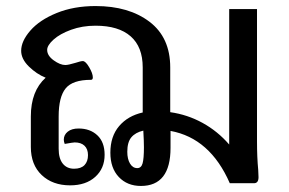

<svg xmlns="http://www.w3.org/2000/svg" viewBox="-20 -606 957 635"><path d="M834 -44 835 -20Q835 0 820 0H740Q675 -149 544 -173V-117Q544 9 446 9Q401 9 373 -20.5Q345 -50 345 -101Q345 -155 374 -189Q403 -223 452 -234V-383Q452 -451 412 -486Q372 -521 296 -521Q252 -521 215 -507.5Q178 -494 157 -475Q136 -456 136 -441Q136 -422 157.5 -406.5Q179 -391 196 -391Q206 -391 229 -398Q247 -404 254 -404Q263 -404 275 -383.5Q287 -363 287 -350Q287 -342 281 -342Q220 -342 197 -313.5Q174 -285 174 -221V-114Q174 -82 187.5 -65Q201 -48 225 -48Q248 -48 259.5 -60Q271 -72 271 -93Q271 -113 259.5 -124Q248 -135 227 -135Q222 -135 194 -130Q191 -138 191 -144Q191 -160 204 -170.5Q217 -181 240 -181Q278 -181 302 -158.5Q326 -136 326 -94Q326 -49 295 -21Q264 7 212 7Q154 7 118 -27Q82 -61 82 -120V-221Q82 -305 131 -349Q101 -361 75.5 -386Q50 -411 50 -438Q50 -470 80.5 -505Q111 -540 167.5 -563Q224 -586 296 -586Q406 -586 474.5 -534Q543 -482 543 -383V-235Q600 -227 650 -199.5Q700 -172 738 -128V-576H830V-138Q830 -86 834 -44ZM456 -119Q456 -138 454 -174Q428 -168 414.5 -152Q401 -136 401 -104Q401 -80 410 -65Q419 -50 434 -50Q447 -50 451.5 -65.5Q456 -81 456 -119Z"/></svg>

Font: Krub Medium
Style: Regular
Weight: 500
Designer: Ekaluck Peanpanawate
Foundry: Cadson Demak Co.,Ltd.
Version: Version 1.000; ttfautohint (v1.6)